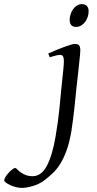

<svg xmlns="http://www.w3.org/2000/svg" viewBox="-208 -671 473 935"><path d="M183.1 -424.8Q183.1 -419.4 181.9 -406Q180.7 -392.6 178.7 -374.5Q176.8 -356.4 174.6 -335.7Q172.4 -314.9 170.2 -295.2Q168 -275.4 166 -258.5Q164.1 -241.7 163.1 -231Q161.1 -213.9 159.2 -192.1Q157.2 -170.4 154.3 -145Q151.4 -119.6 147.9 -91.1Q144.5 -62.5 139.6 -32.2Q129.9 24.9 115.5 63.7Q101.1 102.5 84 129.2Q66.9 155.8 47.6 173.6Q28.3 191.4 8.3 207Q-4.9 217.3 -20.5 224.4Q-36.1 231.4 -51.3 235.8Q-66.4 240.2 -79.6 242.2Q-92.8 244.1 -101.6 244.1Q-115.2 244.1 -130.4 240.2Q-145.5 236.3 -158.2 230.5Q-170.9 224.6 -179.2 218.3Q-187.5 211.9 -187.5 207Q-187.5 200.7 -181.2 190.4Q-174.8 180.2 -166 170.7Q-157.2 161.1 -148.2 154.1Q-139.2 147 -134.3 147Q-130.4 147 -124.5 153.3Q-118.7 159.7 -108.9 167Q-99.1 174.3 -84.5 180.7Q-69.8 187 -48.3 187Q-6.8 187 20 136.7Q46.9 86.4 62.5 -5.4Q68.8 -41.5 73.2 -74.2Q77.6 -106.9 80.6 -134.8Q83.5 -162.6 85.4 -184.3Q87.4 -206.1 88.9 -220.2Q89.4 -228 90.8 -241Q92.3 -253.9 93.8 -268.8Q95.2 -283.7 96.9 -299.6Q98.6 -315.4 100.1 -329.6Q101.6 -343.8 102.3 -354.7Q103 -365.7 103 -371.1Q103 -382.3 101.6 -388.9Q100.1 -395.5 97.4 -398.7Q94.7 -401.9 91.1 -402.8Q87.4 -403.8 83 -403.8Q78.6 -403.8 70.6 -402.1Q62.5 -400.4 54.2 -397.9Q44.9 -395.5 34.2 -392.1L26.9 -410.2Q47.4 -419.4 67.9 -428Q88.4 -436.5 106 -442.9Q123.5 -449.2 136.7 -453.1Q149.9 -457 155.8 -457Q169.4 -457 176.3 -451.2Q183.1 -445.3 183.1 -424.8ZM223.6 -616.2Q223.6 -602.5 219.2 -589.1Q214.8 -575.7 206.8 -564.7Q198.7 -553.7 187.5 -546.9Q176.3 -540 162.6 -540Q131.3 -540 131.3 -574.2Q131.3 -587.4 135.5 -600.8Q139.6 -614.3 147.5 -625.5Q155.3 -636.7 166.3 -643.8Q177.2 -650.9 191.4 -650.9Q206.5 -650.9 215.1 -641.8Q223.6 -632.8 223.6 -616.2Z"/></svg>

Font: Gentium Plus Am
Style: Italic
Weight: 400
Italic angle: -8°
Designer: J. Victor Gaultney, Annie Olsen, Iska Routamaa, Becca Hirsbrunner
Foundry: SIL International
Version: Version 5.000